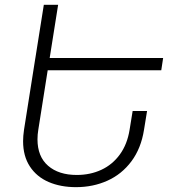

<svg xmlns="http://www.w3.org/2000/svg" viewBox="-20 -770 716 800"><path d="M139.6 -229.5Q136.2 -209.5 136.2 -189.5Q136.2 -117.7 180.4 -79.3Q224.6 -41 299.8 -41Q356 -41 402.3 -62.5Q448.7 -84 479.5 -126.5Q510.3 -168.9 520 -229.5L532.7 -307.6H592.8L580.1 -229.5Q567.9 -151.9 527.6 -97.9Q487.3 -43.9 427.5 -17.1Q367.7 9.8 296.9 9.8Q232.4 9.8 182.6 -11.7Q132.8 -33.2 104.5 -76.4Q76.2 -119.6 76.2 -181.6Q76.2 -203.1 80.1 -229.5L127 -526.4L127.4 -528.3L162.6 -750H222.2L187 -528.3H659.7L651.9 -477.1H178.7Z"/></svg>

Font: Mardoto Light
Style: Italic
Weight: 300
Italic angle: -12°
Designer: Christian Robertson, Vahan Hovhannisyan
Foundry: Google
Version: Version 1.000